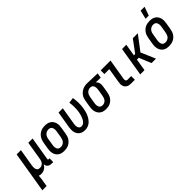

<svg xmlns="http://www.w3.org/2000/svg" viewBox="114 -1891 3241 3241"><g transform="rotate(-45 1734.0 -270.5)"><path d="M-32 215 90 -520H192L140 -207Q138 -193 137 -178Q136 -163 137 -149Q138 -135 143 -122Q148 -109 156.5 -99Q165 -89 179 -84.5Q193 -80 207 -80Q226 -80 245 -87.5Q264 -95 278.5 -110Q293 -125 301 -143.5Q309 -162 312 -181L368 -520H470L401 -103Q400 -98 400 -93.5Q400 -89 403 -86Q406 -83 410.5 -81.5Q415 -80 419 -80H436L435 8H404Q384 8 364.5 4Q345 0 329.5 -11.5Q314 -23 305 -40.5Q296 -58 297 -78Q285 -59 269.5 -42.5Q254 -26 235 -14.5Q216 -3 194.5 2.5Q173 8 152 8Q138 8 125 6Q112 4 100 -2Q99 26 95.5 53Q92 80 88 107L70 215Z M705 8Q675 8 647 2Q619 -4 596 -19Q573 -34 557.5 -56.5Q542 -79 534.5 -106Q527 -133 527 -162.5Q527 -192 532 -221L552 -341Q556 -366 565 -391Q574 -416 588.5 -438Q603 -460 623.5 -478Q644 -496 668.5 -507.5Q693 -519 718 -523.5Q743 -528 768 -528Q798 -528 826 -522Q854 -516 877 -501Q900 -486 916 -463.5Q932 -441 939.5 -414Q947 -387 946.5 -357.5Q946 -328 941 -299L921 -179Q917 -154 908.5 -129Q900 -104 885.5 -82Q871 -60 850.5 -42Q830 -24 805.5 -12.5Q781 -1 755.5 3.5Q730 8 705 8ZM706 -80Q727 -80 749 -88.5Q771 -97 786 -113.5Q801 -130 809.5 -151Q818 -172 822 -193L842 -313Q844 -328 845 -343Q846 -358 844 -372.5Q842 -387 836 -400Q830 -413 820 -422.5Q810 -432 796.5 -436Q783 -440 768 -440Q747 -440 725 -431.5Q703 -423 687.5 -406.5Q672 -390 663.5 -369Q655 -348 652 -327L632 -207Q629 -192 628.5 -177Q628 -162 630 -147.5Q632 -133 637.5 -120Q643 -107 653 -97.5Q663 -88 677 -84Q691 -80 706 -80Z M1200 8Q1171 8 1144.5 1Q1118 -6 1096.5 -21.5Q1075 -37 1061 -60Q1047 -83 1040.5 -109.5Q1034 -136 1035 -164.5Q1036 -193 1040 -221L1090 -520H1192L1140 -207Q1138 -193 1136.5 -179Q1135 -165 1136 -151Q1137 -137 1141.5 -124Q1146 -111 1154 -101Q1162 -91 1174.5 -85.5Q1187 -80 1201 -80Q1217 -80 1232.5 -86.5Q1248 -93 1260.5 -104.5Q1273 -116 1282.5 -130.5Q1292 -145 1299.5 -159.5Q1307 -174 1312.5 -189.5Q1318 -205 1322.5 -220.5Q1327 -236 1330.5 -252Q1334 -268 1337 -283Q1346 -340 1345.5 -397Q1345 -454 1336 -508L1434 -522Q1444 -461 1445.5 -397.5Q1447 -334 1436 -270Q1431 -238 1422.5 -206.5Q1414 -175 1400.5 -144.5Q1387 -114 1367.5 -85.5Q1348 -57 1322 -35Q1296 -13 1263.5 -2.5Q1231 8 1200 8Z M1704 8Q1675 8 1646.5 2Q1618 -4 1595.5 -19Q1573 -34 1557.5 -56.5Q1542 -79 1534.5 -106Q1527 -133 1527 -162.5Q1527 -192 1532 -221L1552 -341Q1556 -366 1564.5 -390.5Q1573 -415 1588.5 -436.5Q1604 -458 1624 -475.5Q1644 -493 1667.5 -504.5Q1691 -516 1716 -522Q1741 -528 1766 -528H1781L2024 -520L2009 -432L1895 -436Q1908 -424 1917.5 -408.5Q1927 -393 1932 -375Q1937 -357 1936.5 -337.5Q1936 -318 1933 -299L1913 -179Q1909 -154 1901 -130Q1893 -106 1879 -83.5Q1865 -61 1845.5 -43Q1826 -25 1802.5 -13Q1779 -1 1754 3.5Q1729 8 1704 8ZM1705 -80Q1726 -80 1746.5 -89Q1767 -98 1781.5 -115Q1796 -132 1803 -152Q1810 -172 1814 -193L1834 -313Q1836 -327 1837 -341Q1838 -355 1836.5 -368.5Q1835 -382 1831 -394.5Q1827 -407 1819.5 -417.5Q1812 -428 1799 -433.5Q1786 -439 1774 -440H1760Q1740 -440 1719.5 -430.5Q1699 -421 1685 -404.5Q1671 -388 1663 -367.5Q1655 -347 1652 -327L1632 -207Q1629 -192 1628.5 -177Q1628 -162 1630 -148Q1632 -134 1637.5 -121Q1643 -108 1652.5 -98.5Q1662 -89 1676 -84.5Q1690 -80 1705 -80Z M2305 0Q2283 0 2262 -3.5Q2241 -7 2223 -17Q2205 -27 2192 -42.5Q2179 -58 2173 -77.5Q2167 -97 2166.5 -118.5Q2166 -140 2170 -162L2214 -432H2096V-520H2331L2269 -148Q2267 -137 2267.5 -126Q2268 -115 2272 -106.5Q2276 -98 2285 -93Q2294 -88 2305 -88H2392V0Z M2520 0 2606 -520H2708L2672 -304H2704L2863 -520H2982L2785 -260L2896 0H2790L2701 -216H2657L2622 0Z M3248 -600 3286 -756H3379L3324 -600ZM3205 8Q3175 8 3147 2Q3119 -4 3096 -19Q3073 -34 3057.5 -56.5Q3042 -79 3034.5 -106Q3027 -133 3027 -162.5Q3027 -192 3032 -221L3052 -341Q3056 -366 3065 -391Q3074 -416 3088.5 -438Q3103 -460 3123.5 -478Q3144 -496 3168.5 -507.5Q3193 -519 3218 -523.5Q3243 -528 3268 -528Q3298 -528 3326 -522Q3354 -516 3377 -501Q3400 -486 3416 -463.5Q3432 -441 3439.5 -414Q3447 -387 3446.5 -357.5Q3446 -328 3441 -299L3421 -179Q3417 -154 3408.5 -129Q3400 -104 3385.5 -82Q3371 -60 3350.5 -42Q3330 -24 3305.5 -12.5Q3281 -1 3255.5 3.5Q3230 8 3205 8ZM3206 -80Q3227 -80 3249 -88.5Q3271 -97 3286 -113.5Q3301 -130 3309.5 -151Q3318 -172 3322 -193L3342 -313Q3344 -328 3345 -343Q3346 -358 3344 -372.5Q3342 -387 3336 -400Q3330 -413 3320 -422.5Q3310 -432 3296.5 -436Q3283 -440 3268 -440Q3247 -440 3225 -431.5Q3203 -423 3187.5 -406.5Q3172 -390 3163.5 -369Q3155 -348 3152 -327L3132 -207Q3129 -192 3128.5 -177Q3128 -162 3130 -147.5Q3132 -133 3137.5 -120Q3143 -107 3153 -97.5Q3163 -88 3177 -84Q3191 -80 3206 -80Z"/></g></svg>

Font: Iosevka SS18 Semibold
Style: Italic
Weight: 600
Italic angle: -9°
Monospace: yes
Designer: Belleve Invis
Foundry: Belleve Invis
Version: Version 25.1.1; ttfautohint (v1.8.4)